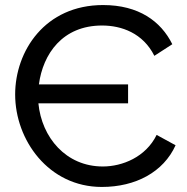

<svg xmlns="http://www.w3.org/2000/svg" viewBox="-20 -734 741 760"><path d="M600 -200C557 -112 464 -75 387 -75C241 -75 145 -190 132 -325H487V-400H134C150 -520 227 -633 384 -633C461 -633 546 -603 591 -513L662 -559C617 -650 529 -714 388 -714C158 -714 40 -532 40 -360C40 -180 172 6 383 6C517 6 627 -53 675 -159Z"/></svg>

Font: Raleway Med
Style: Regular
Weight: 500
Designer: Matt McInerney, Pablo Impallari, Rodrigo Fuenzalida
Foundry: Matt McInerney, Pablo Impallari, Rodrigo Fuenzalida
Version: Version 3.00 July 28, 2015